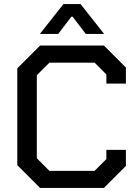

<svg xmlns="http://www.w3.org/2000/svg" viewBox="-20 -924 679 944"><path d="M65 -112V-588L177 -700H491L599 -592V-513H503V-558L445 -616H223L161 -554V-146L223 -84H445L503 -142V-187H599V-108L491 0H177ZM292 -904H376L492 -757H402L337 -842H331L266 -757H176Z"/></svg>

Font: Chakra Petch Medium
Style: Regular
Weight: 500
Designer: Katatrad Aksorn Co.,Ltd.
Foundry: Cadson Demak Co.,Ltd.
Version: Version 1.000; ttfautohint (v1.6)